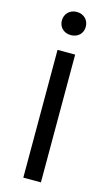

<svg xmlns="http://www.w3.org/2000/svg" viewBox="-137 -953 568 1000"><g transform="rotate(15 147.5 -453.0)"><path d="M146 -906C109 -906 82 -879 82 -843C82 -807 109 -781 146 -781C185 -781 211 -807 211 -843C211 -879 185 -906 146 -906ZM100 -689V0H195V-689Z"/></g></svg>

Font: Fira Sans
Style: Regular
Weight: 400
Designer: Carrois Corporate & Edenspiekermann AG
Foundry: Carrois Corporate GbR & Edenspiekermann AG
Version: Version 4.203